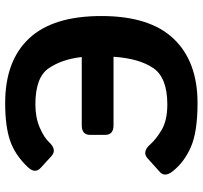

<svg xmlns="http://www.w3.org/2000/svg" viewBox="-40 -716 773 732"><g transform="rotate(-90 346.0 -350.5)"><path d="M58.1 -78.6Q34.7 -108.4 56.2 -127.4L108.4 -174.3Q132.8 -195.8 161.6 -163.1Q179.2 -142.6 215.6 -120.6Q252 -98.6 313.5 -98.6Q416 -98.6 452.4 -152.8Q488.8 -207 495.1 -303.7H233.9Q197.3 -303.7 197.3 -335.4V-393.1Q197.3 -424.8 233.9 -424.8H494.1Q485.4 -501.5 450.7 -551.5Q416 -601.6 313.5 -601.6Q263.7 -601.6 225.6 -585.2Q187.5 -568.8 169.9 -549.8Q140.6 -518.1 116.2 -540.5L71.8 -581.1Q47.9 -602.5 74.2 -630.4Q121.1 -679.7 175.8 -698.2Q230.5 -716.8 318.4 -716.8Q479.5 -716.8 564.9 -625.7Q650.4 -534.7 650.4 -350.1Q650.4 -165.5 563.7 -74.5Q477.1 16.6 318.4 16.6Q209 16.6 150.9 -8.8Q92.8 -34.2 58.1 -78.6Z"/></g></svg>

Font: Istok
Style: Bold
Weight: 700
Designer: Andrey V. Panov
Foundry: Andrey V. Panov
Version: Version 1.0.1